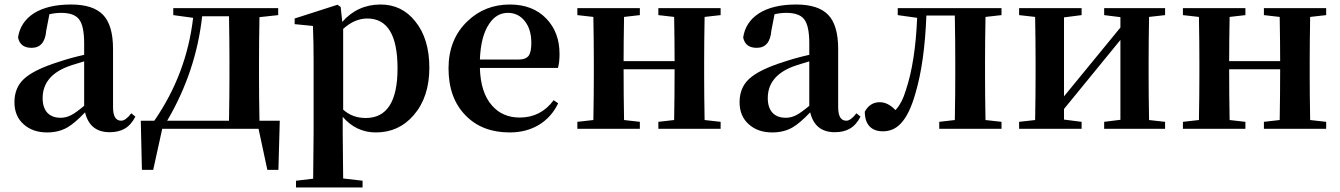

<svg xmlns="http://www.w3.org/2000/svg" viewBox="-20 -571 5938 851"><path d="M189 16Q125 16 85 -20Q44 -56 44 -118Q44 -182 86 -221Q131 -263 244 -298Q291 -314 353 -328V-379Q353 -457 330 -486Q308 -514 251 -514Q226 -514 199 -508L185 -436Q179 -359 120 -359Q69 -359 60 -405Q70 -473 130 -512Q192 -551 295 -551Q393 -551 437 -505Q481 -459 481 -354V-96Q481 -36 517 -36Q537 -36 562 -69L580 -54Q561 -17 533 -1Q506 15 466 15Q378 15 357 -73Q311 -25 280 -7Q241 16 189 16ZM249 -49Q273 -49 296 -61Q317 -72 353 -102V-299Q348 -298 340 -295Q292 -281 278 -275Q169 -232 169 -136Q169 -93 191 -70Q212 -49 249 -49Z M609 182 604 -36H664Q807 -243 836 -492L748 -504V-535H1213V-504L1130 -495Q1128 -381 1128 -300V-235Q1128 -150 1130 -36H1220L1214 182H1165L1126 0H699L659 182ZM721 -36H995Q997 -150 997 -235V-300Q997 -385 995 -499H876Q849 -254 721 -36Z M1292 260V230L1368 221Q1370 77 1370 16V-306Q1370 -384 1367 -456L1286 -464V-489L1476 -550L1490 -540L1497 -474Q1565 -551 1667 -551Q1761 -551 1820 -477Q1883 -400 1883 -270.5Q1883 -141 1814 -61Q1748 16 1646 16Q1559 16 1499 -53V16Q1499 76 1501 220L1587 230V260ZM1601 -48Q1742 -48 1742 -268Q1742 -489 1608 -489Q1552 -489 1501 -443V-85Q1542 -48 1601 -48Z M2239 16Q2118 16 2045 -58Q1968 -135 1968 -268Q1968 -397 2052 -477Q2129 -551 2240 -551Q2341 -551 2401 -489Q2460 -428 2460 -332Q2460 -294 2453 -270H2107Q2110 -160 2161 -103Q2207 -50 2284 -50Q2377 -50 2434 -127L2454 -113Q2424 -51 2368.5 -17.5Q2313 16 2239 16ZM2107 -307H2278Q2311 -307 2324 -325Q2335 -341 2335 -381Q2335 -441 2306 -477.5Q2277 -514 2231 -514Q2180 -514 2148 -465Q2111 -411 2107 -307Z M2539 0V-31L2610 -39Q2612 -153 2612 -235V-300Q2612 -382 2610 -496L2539 -504V-535H2816V-504L2746 -496Q2744 -384 2744 -300H2970Q2970 -386 2968 -496L2898 -504V-535H3174V-504L3103 -496Q3101 -382 3101 -300V-235Q3101 -153 3103 -39L3174 -31V0H2898V-31L2968 -39Q2970 -153 2970 -264H2744Q2744 -153 2746 -39L2816 -31V0Z M3403 16Q3339 16 3299 -20Q3258 -56 3258 -118Q3258 -182 3300 -221Q3345 -263 3458 -298Q3505 -314 3567 -328V-379Q3567 -457 3544 -486Q3522 -514 3465 -514Q3440 -514 3413 -508L3399 -436Q3393 -359 3334 -359Q3283 -359 3274 -405Q3284 -473 3344 -512Q3406 -551 3509 -551Q3607 -551 3651 -505Q3695 -459 3695 -354V-96Q3695 -36 3731 -36Q3751 -36 3776 -69L3794 -54Q3775 -17 3747 -1Q3720 15 3680 15Q3592 15 3571 -73Q3525 -25 3494 -7Q3455 16 3403 16ZM3463 -49Q3487 -49 3510 -61Q3531 -72 3567 -102V-299Q3562 -298 3554 -295Q3506 -281 3492 -275Q3383 -232 3383 -136Q3383 -93 3405 -70Q3426 -49 3463 -49Z M3893 11Q3856 11 3835 -10Q3813 -33 3813 -76Q3836 -118 3879 -118Q3916 -118 3949 -83Q3978 -114 3995 -171Q4037 -296 4045 -492L3959 -504V-535H4419V-504L4348 -496Q4346 -382 4346 -300V-235Q4346 -153 4348 -39L4419 -31V0H4143V-31L4212 -39Q4214 -153 4214 -235V-300Q4214 -388 4212 -502H4086Q4078 -295 4038 -159Q4011 -63 3972 -23Q3940 11 3893 11Z M4497 0V-31L4568 -39Q4570 -153 4570 -235V-300Q4570 -382 4568 -496L4497 -504V-535H4774V-504L4696 -494V-144L4946 -449V-495L4874 -504V-535H5144V-504L5073 -496Q5071 -382 5071 -300V-235Q5071 -153 5073 -39L5144 -31V0H4874V-31L4946 -40V-394L4696 -88V-41L4774 -31V0Z M5223 0V-31L5294 -39Q5296 -153 5296 -235V-300Q5296 -382 5294 -496L5223 -504V-535H5500V-504L5430 -496Q5428 -384 5428 -300H5654Q5654 -386 5652 -496L5582 -504V-535H5858V-504L5787 -496Q5785 -382 5785 -300V-235Q5785 -153 5787 -39L5858 -31V0H5582V-31L5652 -39Q5654 -153 5654 -264H5428Q5428 -153 5430 -39L5500 -31V0Z"/></svg>

Font: GenRyuMin TW B
Style: Regular
Weight: 700
Version: Version 1.501;PS 1;hotconv 16.6.51;makeotf.lib2.5.65220